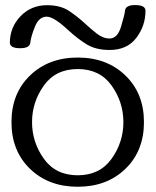

<svg xmlns="http://www.w3.org/2000/svg" viewBox="-20 -711 602 743"><path d="M280.8 -488.3Q393.6 -488.3 465.3 -418.9Q537.1 -349.6 537.1 -238.3Q537.1 -127 465.3 -57.6Q393.6 11.7 280.8 11.7Q168 11.7 96.2 -57.6Q24.4 -127 24.4 -238.3Q24.4 -349.6 96.2 -418.9Q168 -488.3 280.8 -488.3ZM280.8 -443.8Q195.3 -443.8 149.7 -379.9Q104 -315.9 104 -238.3Q104 -160.6 149.7 -96.7Q195.3 -32.7 280.8 -32.7Q366.2 -32.7 411.9 -96.7Q457.5 -160.6 457.5 -238.3Q457.5 -315.9 411.9 -379.9Q366.2 -443.8 280.8 -443.8ZM404.3 -517.6Q351.1 -517.6 315.9 -539.1Q280.8 -560.5 243.7 -594.7Q188 -646.5 160.6 -646.5Q130.9 -646.5 115.2 -607.9Q99.6 -569.3 97.2 -545.4Q94.7 -524.4 58.1 -524.4Q17.6 -524.4 18.1 -546.9Q19 -606 59.1 -647.9Q100.1 -690.9 162.1 -690.9Q214.4 -690.9 248 -668.2Q281.7 -645.5 311.5 -617.7Q328.6 -601.6 353.5 -581.8Q378.4 -562 403.8 -562Q434.6 -562 448.2 -607.2Q461.9 -652.3 463.9 -670.4Q466.3 -691.4 502.9 -691.4Q543 -691.4 543 -669.4Q543 -611.3 507.8 -564.9Q472.2 -517.6 404.3 -517.6Z"/></svg>

Font: Gayathri
Style: Regular
Weight: 400
Designer: Binoy Dominic <binoy.domenic@gmail.com>
Foundry: SMC
Version: Version 1.000